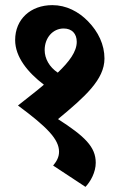

<svg xmlns="http://www.w3.org/2000/svg" viewBox="-20 -654 468 748"><path d="M313 74C333 53 353 17 353 -20C353 -82 310 -123 206 -190C311 -277 387 -344 387 -426C387 -480 363 -530 323 -571C286 -609 238 -634 184 -634C99 -634 39 -579 39 -498C39 -432 88 -372 151 -324C121 -298 86 -272 50 -243C162 -160 210 -112 210 -63C210 -42 201 -26 187 -9ZM154 -459C154 -507 186 -543 228 -543C260 -543 279 -523 279 -491C279 -453 250 -414 205 -371C172 -393 154 -426 154 -459Z"/></svg>

Font: Noto Serif Devanagari SemiCondensed ExtraBold
Style: Regular
Weight: 800
Width: 4
Designer: Universal Thirst, Indian Type Foundry and the Monotype Design Team
Foundry: Monotype Imaging Inc.
Version: Version 2.004